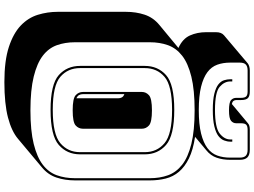

<svg xmlns="http://www.w3.org/2000/svg" viewBox="-162 -865 1161 877"><g transform="rotate(90 418.5 -426.5)"><path d="M355 134Q257 134 194.5 113.5Q132 93 96.5 59Q61 25 47.5 -19Q34 -63 34 -110V-421Q34 -467 47 -506.5Q60 -546 94 -574L199 -661Q157 -680 142 -713.5Q127 -747 127 -788V-832Q127 -845 130.5 -854Q134 -863 141 -869L270 -978Q275 -982 283.5 -984.5Q292 -987 302 -987H398Q419 -987 428 -978.5Q437 -970 437 -946V-925Q437 -918 441 -912.5Q445 -907 455 -905L545 -980L544 -979Q548 -983 555 -985Q562 -987 573 -987H664Q688 -987 699 -976Q710 -965 710 -941V-897Q710 -864 700.5 -836Q691 -808 666 -788L605 -737Q665 -728 703.5 -709Q742 -690 764.5 -663.5Q787 -637 795.5 -603Q804 -569 804 -530V-189Q804 -143 791 -104Q778 -65 744 -37L615 71Q580 101 517 117.5Q454 134 355 134ZM700 -897V-941Q700 -960 691.5 -968.5Q683 -977 664 -977H573Q556 -977 549.5 -970.5Q543 -964 543 -946V-925Q543 -911 532 -901.5Q521 -892 484 -892Q447 -892 437 -901.5Q427 -911 427 -925V-946Q427 -964 420.5 -970.5Q414 -977 398 -977H302Q283 -977 274.5 -968.5Q266 -960 266 -941V-897Q266 -865 275.5 -838.5Q285 -812 309.5 -793.5Q334 -775 376 -764.5Q418 -754 483 -754Q548 -754 590 -764.5Q632 -775 656.5 -793.5Q681 -812 690.5 -838.5Q700 -865 700 -897ZM617 -907H627V-898Q627 -884 621.5 -869.5Q616 -855 601 -843.5Q586 -832 557 -825Q528 -818 482 -818Q436 -818 408 -825Q380 -832 365.5 -843.5Q351 -855 346.5 -869.5Q342 -884 342 -898V-907H352V-898Q352 -871 376.5 -849.5Q401 -828 482 -828Q563 -828 590 -849.5Q617 -871 617 -898ZM794 -189V-530Q794 -576 780.5 -613.5Q767 -651 732.5 -678Q698 -705 637.5 -720Q577 -735 484 -735Q391 -735 330 -720Q269 -705 234.5 -678Q200 -651 186.5 -613.5Q173 -576 173 -530V-189Q173 -143 186.5 -105.5Q200 -68 234.5 -41.5Q269 -15 330 0Q391 15 484 15Q577 15 637.5 0Q698 -15 732.5 -41.5Q767 -68 780.5 -105.5Q794 -143 794 -189ZM685 -212Q685 -152 642 -114.5Q599 -77 482 -77Q365 -77 323 -114.5Q281 -152 281 -212V-507Q281 -567 323 -604.5Q365 -642 482 -642Q599 -642 642 -604.5Q685 -567 685 -507ZM291 -212Q291 -156 331 -121.5Q371 -87 482 -87Q593 -87 634 -121.5Q675 -156 675 -212V-507Q675 -563 634 -597.5Q593 -632 482 -632Q371 -632 331 -597.5Q291 -563 291 -507ZM400 -225V-494Q400 -513 415 -526.5Q430 -540 484 -540Q538 -540 553 -526.5Q568 -513 568 -494V-225Q568 -205 553 -191.5Q538 -178 484 -178Q430 -178 415 -191.5Q400 -205 400 -225ZM410 -225Q410 -215 414 -207.5Q418 -200 429 -195V-385Q429 -395 425 -402.5Q421 -410 410 -414Z"/></g></svg>

Font: Bungee Shade
Style: Regular
Weight: 400
Designer: David Jonathan Ross
Foundry: David Jonathan Ross
Version: Version 1.000;PS 1.0;hotconv 1.0.72;makeotf.lib2.5.5900